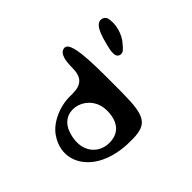

<svg xmlns="http://www.w3.org/2000/svg" viewBox="-178 -1263 1591 1591"><g transform="rotate(-45 617.5 -467.5)"><path d="M998 -763C975 -676 942 -582 1000 -567C1032 -558 1054 -588 1076 -614C1133 -673 1162 -780 1140 -856C1132 -871 1112 -892 1078 -885C1039 -874 1019 -825 998 -763ZM154 -476C48 -325 104 -159 257 -70C327 -30 416 -5 518 -1C713 6 777 -20 788 -242C791 -301 791 -374 791 -463C791 -686 789 -935 717 -935C652 -935 644 -839 644 -772C644 -664 600 -618 492 -618H474C351 -623 214 -563 154 -476ZM261 -432C303 -520 385 -539 458 -517C531 -494 597 -423 597 -318C597 -197 544 -131 459 -117C349 -100 263 -159 240 -254C228 -307 234 -369 261 -432Z"/></g></svg>

Font: Venom Sans
Style: Bd
Weight: 700
Version: Version 1.001